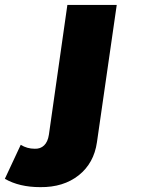

<svg xmlns="http://www.w3.org/2000/svg" viewBox="-246 -564 591 786"><path d="M-226.1 168 -161.1 28.8Q-135.3 44.9 -104 44.9Q-80.6 45.9 -65.4 31.2Q-50.3 16.6 -45.9 -12.2L29.8 -543.9H231.9L150.9 18.1Q138.7 104 76.2 153.6Q13.7 203.1 -81.1 202.1Q-167 202.1 -226.1 168Z"/></svg>

Font: Trueno ExtraBold
Style: Italic
Weight: 800
Designer: Julieta Ulanovsky
Foundry: Julieta Ulanovsky
Version: Version 3.001b | FøM Fix